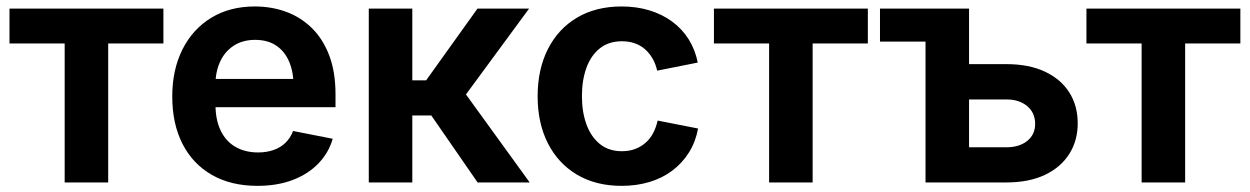

<svg xmlns="http://www.w3.org/2000/svg" viewBox="-20 -573 3925 603"><path d="M183.1 0V-436.5H9.8V-545.9H493.2V-436.5H319.8V0Z M788.6 10.7Q705.6 10.7 645.5 -23.7Q585.4 -58.1 553.2 -121.1Q521 -184.1 521 -270Q521 -354 553 -417.7Q585 -481.4 643.3 -517.1Q701.7 -552.7 780.3 -552.7Q832.5 -552.7 878.2 -536.1Q923.8 -519.5 958.7 -485.6Q993.7 -451.7 1013.7 -399.7Q1033.7 -347.7 1033.7 -276.4V-236.3H581.1V-325.2H966.3L902.3 -300.3Q902.3 -344.7 888.7 -377.9Q875 -411.1 848.1 -429.4Q821.3 -447.8 781.2 -447.8Q741.7 -447.8 713.6 -429.2Q685.5 -410.6 671.1 -378.9Q656.7 -347.2 656.7 -308.1V-245.6Q656.7 -196.3 673.3 -162.4Q689.9 -128.4 720.2 -111.3Q750.5 -94.2 790.5 -94.2Q816.9 -94.2 838.9 -101.8Q860.8 -109.4 876.5 -124.5Q892.1 -139.6 900.4 -161.6L1024.9 -137.2Q1012.2 -92.8 979.7 -59.3Q947.3 -25.9 898.9 -7.6Q850.6 10.7 788.6 10.7Z M1138.2 0V-545.9H1274.9V-320.8H1318.4L1479.5 -545.9H1641.6L1443.4 -276.4L1643.6 0H1480L1334.5 -210.4H1274.9V0Z M1932.1 10.7Q1851.6 10.7 1792.2 -24.4Q1732.9 -59.6 1700.7 -123Q1668.5 -186.5 1668.5 -270.5Q1668.5 -355 1700.7 -418.7Q1732.9 -482.4 1792.2 -517.6Q1851.6 -552.7 1932.1 -552.7Q1979.5 -552.7 2019.5 -540.5Q2059.6 -528.3 2090.8 -505.4Q2122.1 -482.4 2142.6 -450Q2163.1 -417.5 2171.4 -376.5L2043.9 -351.1Q2039.1 -372.6 2029.3 -389.4Q2019.5 -406.2 2005.6 -418.5Q1991.7 -430.7 1973.6 -437Q1955.6 -443.4 1933.6 -443.4Q1891.6 -443.4 1863.8 -421.1Q1835.9 -398.9 1821.8 -360.1Q1807.6 -321.3 1807.6 -271Q1807.6 -221.2 1821.8 -182.4Q1835.9 -143.6 1863.8 -120.8Q1891.6 -98.1 1933.6 -98.1Q1956.1 -98.1 1974.4 -105Q1992.7 -111.8 2007.1 -124.3Q2021.5 -136.7 2031 -154.5Q2040.5 -172.4 2045.4 -194.3L2172.4 -169.4Q2164.6 -127.4 2143.8 -94.2Q2123 -61 2091.8 -37.4Q2060.5 -13.7 2020 -1.5Q1979.5 10.7 1932.1 10.7Z M2395.5 0V-436.5H2222.2V-545.9H2705.6V-436.5H2532.2V0Z M2743.7 -442.4V-545.9H2936.5V-442.4ZM2978.5 -371.6H3140.1Q3211.4 -371.6 3261.5 -348.1Q3311.5 -324.7 3338.1 -283Q3364.7 -241.2 3364.7 -185.5Q3364.7 -131.3 3338.1 -89.4Q3311.5 -47.4 3261.5 -23.7Q3211.4 0 3140.1 0H2886.7V-545.9H3023.4V-110.4H3140.1Q3181.2 -110.4 3206.1 -130.4Q3231 -150.4 3231 -184.1Q3231 -218.8 3206.1 -239.7Q3181.2 -260.7 3140.1 -260.7H2978.5Z M3565.4 0V-436.5H3392.1V-545.9H3875.5V-436.5H3702.1V0Z"/></svg>

Font: Inter Cardless
Style: Bold
Weight: 700
Designer: Rasmus Andersson
Foundry: rsms
Version: Version 4.001;git-9221beed3